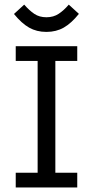

<svg xmlns="http://www.w3.org/2000/svg" viewBox="-20 -832 413 852"><path d="M49.8 0V-65.4H147V-561.5H49.8V-627H322.8V-561.5H225.6V-65.4H322.8V0ZM186 -690.4Q142.6 -690.4 109.1 -709.5Q75.7 -728.5 42 -770L87.4 -811.5Q109.9 -785.6 132.3 -770.5Q154.8 -755.4 186 -755.4Q217.3 -755.4 240.5 -770.8Q263.7 -786.1 285.2 -811.5L330.1 -770.5Q296.9 -729 263.2 -709.7Q229.5 -690.4 186 -690.4Z"/></svg>

Font: Anaheim Medium
Style: Regular
Weight: 500
Version: Version 2.001